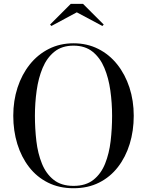

<svg xmlns="http://www.w3.org/2000/svg" viewBox="-20 -990 780 1020"><path d="M388 -924.5 253 -852 246 -859.5 356 -969.5H421L531 -859.5L524 -852ZM370.5 10Q294.5 10 235 -19.8Q175.5 -49.5 134.5 -102.5Q93.5 -155.5 72 -225.2Q50.5 -295 50.5 -375Q50.5 -455 73.2 -524.8Q96 -594.5 138.2 -647.5Q180.5 -700.5 239.5 -730.2Q298.5 -760 370.5 -760Q443 -760 502 -730.2Q561 -700.5 603 -647.5Q645 -594.5 667.8 -524.8Q690.5 -455 690.5 -375Q690.5 -295 669 -225.2Q647.5 -155.5 606.5 -102.5Q565.5 -49.5 506.2 -19.8Q447 10 370.5 10ZM370.5 -747.5Q309 -747.5 269 -715.2Q229 -683 206.5 -629.2Q184 -575.5 174.8 -509.2Q165.5 -443 165.5 -375Q165.5 -307 173.2 -240.8Q181 -174.5 202.8 -120.8Q224.5 -67 265 -34.8Q305.5 -2.5 370.5 -2.5Q436 -2.5 476.5 -34.8Q517 -67 538.5 -120.8Q560 -174.5 567.8 -240.8Q575.5 -307 575.5 -375Q575.5 -443 566.2 -509.2Q557 -575.5 534.5 -629.2Q512 -683 472 -715.2Q432 -747.5 370.5 -747.5Z"/></svg>

Font: Bodoni* 16
Style: Regular
Weight: 400
Version: Version 2.2